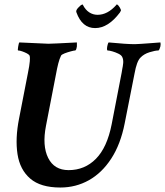

<svg xmlns="http://www.w3.org/2000/svg" viewBox="-20 -837 741 862"><path d="M251 4.9Q162.1 4.9 115.7 -35.2Q69.3 -75.2 58.6 -145Q47.9 -214.8 65.4 -303.7L105.5 -509.8Q112.3 -543 113.8 -562Q115.2 -581.1 113.3 -585.9Q111.3 -591.8 101.1 -597.2Q90.8 -602.5 79.6 -606.4Q68.4 -610.4 61.5 -610.4Q58.6 -610.4 61.5 -627Q64.5 -644.5 66.4 -646.5L197.3 -640.6Q213.9 -640.6 325.2 -646.5V-628.9Q322.3 -610.4 317.4 -610.4Q312.5 -610.4 297.9 -606.4Q283.2 -602.5 269.5 -597.2Q255.9 -591.8 253.9 -586.9Q247.1 -573.2 241.7 -552.2Q236.3 -531.2 231.4 -503.9L186.5 -272.5Q168.9 -182.6 196.3 -127.9Q223.6 -73.2 288.1 -73.2Q360.4 -73.2 410.6 -124Q460.9 -174.8 481.4 -279.3L526.4 -511.7Q528.3 -522.5 529.3 -529.3Q530.3 -536.1 531.2 -539.1L533.2 -554.7Q534.2 -571.3 528.3 -582Q524.4 -589.8 511.2 -596.2Q498 -602.5 484.4 -606.4Q470.7 -610.4 462.9 -610.4Q460 -611.3 460.4 -619.6Q460.9 -627.9 463.4 -636.7Q465.8 -645.5 467.8 -646.5Q508.8 -642.6 538.1 -640.6Q567.4 -638.7 585.9 -638.7Q596.7 -638.7 612.8 -640.1Q628.9 -641.6 648.4 -642.6L700.2 -646.5Q702.1 -639.6 700.2 -628.9Q699.2 -624 696.3 -617.2Q693.4 -610.4 691.4 -610.4Q676.8 -610.4 651.4 -602.5Q626 -594.7 610.4 -578.1Q593.8 -561.5 584 -506.8L540 -284.2Q521.5 -189.5 479.5 -125Q437.5 -60.5 378.9 -27.8Q320.3 4.9 251 4.9ZM407.2 -710.9Q348.6 -710.9 323.2 -781.2Q319.3 -789.1 330.1 -801.3Q340.8 -813.5 348.6 -816.4Q350.6 -818.4 352.5 -814.5Q363.3 -793 380.4 -781.7Q397.5 -770.5 418 -770.5Q462.9 -770.5 502 -814.5Q502.9 -818.4 506.8 -816.4Q510.7 -814.5 517.6 -803.7Q524.4 -793 522.5 -788.1L520.5 -785.2Q518.6 -781.2 518.6 -781.2Q465.8 -710.9 407.2 -710.9Z"/></svg>

Font: Crimson Text
Style: Bold Italic
Weight: 700
Italic angle: -11°
Designer: Sebastian Kosch
Foundry: Sebastian Kosch
Version: Version 1.100; ttfautohint (v1.8.4)